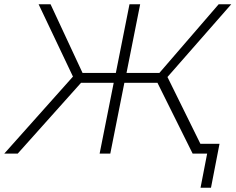

<svg xmlns="http://www.w3.org/2000/svg" viewBox="-46 -720 1107 900"><path d="M739 -359 916 0H857L692 -332H537L471 0H421L487 -332H334L37 0H-26L296 -361L135 -700H191L341 -378H497L561 -700H611L547 -378H701L979 -700H1038ZM983 -46 943 160H894L925 0H857L866 -46Z"/></svg>

Font: Montserrat Alternates Light
Style: Italic
Weight: 300
Italic angle: -11.3°
Designer: Julieta Ulanovsky
Foundry: Julieta Ulanovsky
Version: Version 7.200